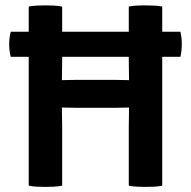

<svg xmlns="http://www.w3.org/2000/svg" viewBox="-20 -708 728 732"><path d="M217 0Q201.5 3 184 3.8Q166.5 4.5 152.5 4.5Q140 4.5 122 3.8Q104 3 89.5 0V-491.5H21Q15 -513.5 15 -539Q15 -564 21 -587H89.5V-683Q104 -686 122 -686.8Q140 -687.5 152.5 -687.5Q166.5 -687.5 184 -686.8Q201.5 -686 217 -683V-587H471V-683Q486 -686 503.5 -686.8Q521 -687.5 534.5 -687.5Q547.5 -687.5 565.5 -686.8Q583.5 -686 598.5 -683V-587H668Q670.5 -574.5 671.8 -564.5Q673 -554.5 673 -540Q673 -514.5 668 -491.5H598.5V0Q583 3 566.5 3.8Q550 4.5 535.5 4.5Q521.5 4.5 504 3.8Q486.5 3 471 0V-224Q471 -245 471.5 -261.2Q472 -277.5 472 -298Q463.5 -298 445 -297.5Q426.5 -297 418 -297H270Q261.5 -297 243 -297.5Q224.5 -298 216 -298Q216 -277.5 216.5 -261.2Q217 -245 217 -224ZM418 -403.5Q426.5 -403.5 445 -403Q463.5 -402.5 472 -402.5Q472 -422.5 471.5 -439.5Q471 -456.5 471 -477.5V-491.5H217V-477.5Q217 -456.5 216.5 -439.5Q216 -422.5 216 -402.5Q224.5 -402.5 243 -403Q261.5 -403.5 270 -403.5Z"/></svg>

Font: Signika Negative SC SemiBold
Style: Regular
Weight: 600
Designer: Anna Giedryś
Foundry: Anna Giedryś
Version: Version 2.000; ttfautohint (v1.8.3) -l 8 -r 50 -G 200 -x 9 -